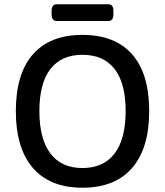

<svg xmlns="http://www.w3.org/2000/svg" viewBox="-20 -870 771 897"><path d="M244 -772Q221 -772 221 -805V-817Q221 -850 244 -850H487Q510 -850 510 -817V-805Q510 -772 487 -772ZM365 7Q214 7 134 -85Q54 -177 54 -351Q54 -526 134 -616.5Q214 -707 365 -707Q517 -707 597 -616.5Q677 -526 677 -351Q677 -177 597 -85Q517 7 365 7ZM365 -85Q464 -85 515.5 -153Q567 -221 567 -351Q567 -481 515.5 -547.5Q464 -614 365 -614Q267 -614 215.5 -547.5Q164 -481 164 -351Q164 -221 215.5 -153Q267 -85 365 -85Z"/></svg>

Font: Asap Medium
Style: Regular
Weight: 500
Designer: Pablo Cosgaya
Foundry: Omnibus-Type
Version: Version 3.001; ttfautohint (v1.8.3)